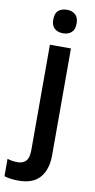

<svg xmlns="http://www.w3.org/2000/svg" viewBox="-156 -795 531 1078"><g transform="rotate(10 109.5 -256.0)"><path d="M68 -685Q68 -721 86.5 -736.5Q105 -752 135 -752Q164 -752 182.5 -736Q201 -720 201 -685Q201 -650 182.5 -634Q164 -618 135 -618Q105 -618 86.5 -634Q68 -650 68 -685ZM32 240Q-16 240 -49 229V130Q-34 135 -20 137Q-6 139 10 139Q39 139 56.5 121.5Q74 104 74 58V-542H194V67Q194 147 155 193.5Q116 240 32 240Z"/></g></svg>

Font: Noto Sans Sinhala SemiCondensed SemiBold
Style: Regular
Weight: 600
Width: 4
Designer: Jelle Bosma - Monotype Design Team
Foundry: Monotype Imaging Inc.
Version: Version 2.006; ttfautohint (v1.8.4.7-5d5b)